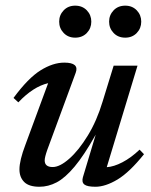

<svg xmlns="http://www.w3.org/2000/svg" viewBox="-20 -666 546 696"><path d="M280.5 -23.5 327 -178Q284.5 -102.5 250.2 -61.8Q216 -21 185.5 -5Q155 11 123 11Q85 11 67.8 -6.2Q50.5 -23.5 50.5 -52Q50.5 -84.5 72 -141L154.5 -364.5Q100.5 -352 46.5 -295L29 -311Q82 -383 127 -411Q172 -439 213 -439Q268 -439 254.5 -402.5L151.5 -123Q142 -96 142 -84.5Q142 -60.5 171 -60.5Q197 -60.5 231.2 -90.8Q265.5 -121 298.2 -174.5Q331 -228 352 -298L392 -428H478.5L367 -60Q392.5 -61.5 423.8 -77.8Q455 -94 486 -123.5L502 -107Q449.5 -41.5 405.8 -15.2Q362 11 326 11Q296 11 285.8 2.8Q275.5 -5.5 280.5 -23.5ZM252.5 -529.5Q227 -529.5 210.8 -546.5Q194.5 -563.5 194.5 -587.5Q194.5 -611.5 210.8 -628.5Q227 -645.5 252.5 -645.5Q278.5 -645.5 294.8 -628.5Q311 -611.5 311 -587.5Q311 -563.5 294.8 -546.5Q278.5 -529.5 252.5 -529.5ZM434 -529.5Q408 -529.5 391.8 -546.5Q375.5 -563.5 375.5 -587.5Q375.5 -611.5 391.8 -628.5Q408 -645.5 434 -645.5Q459.5 -645.5 475.8 -628.5Q492 -611.5 492 -587.5Q492 -563.5 475.8 -546.5Q459.5 -529.5 434 -529.5Z"/></svg>

Font: Newsreader Text Medium
Style: Italic
Weight: 500
Italic angle: -17°
Designer: Hugues Gentile
Foundry: Production Type
Version: Version 1.001